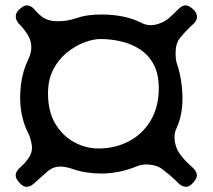

<svg xmlns="http://www.w3.org/2000/svg" viewBox="-20 -739 806 728"><path d="M650 -255Q638 -230 643 -202Q648 -174 661 -157Q679 -132 695.5 -117.5Q712 -103 713 -101Q736 -78 720 -56Q704 -33 689 -31Q680 -30 672.5 -33.5Q665 -37 660 -41Q659 -42 642 -58.5Q625 -75 596 -97Q579 -111 550 -114.5Q521 -118 500 -109Q467 -95 432 -88Q397 -81 363 -81Q335 -81 306.5 -85.5Q278 -90 250 -100Q223 -109 200.5 -107Q178 -105 159 -88Q138 -69 122.5 -55.5Q107 -42 106 -41Q102 -37 94 -33.5Q86 -30 77 -31Q62 -33 46 -56Q30 -78 53 -101Q54 -102 66 -113Q78 -124 89 -141Q105 -164 100 -192Q95 -220 86 -236Q68 -271 60.5 -316Q53 -361 59 -415Q65 -468 88 -516Q113 -568 80 -615Q68 -632 59 -641.5Q50 -651 49 -652Q45 -657 42 -664.5Q39 -672 40 -681Q42 -697 64 -712Q86 -728 109 -705Q110 -704 116.5 -696.5Q123 -689 136 -678Q159 -659 196.5 -658.5Q234 -658 269 -670Q292 -678 315.5 -681Q339 -684 364 -684Q455 -684 517 -652Q543 -639 571.5 -646Q600 -653 619 -669Q636 -684 646 -694Q656 -704 657 -705Q680 -728 702 -712Q724 -697 726 -681Q728 -672 725 -664.5Q722 -657 717 -652Q716 -651 699 -635Q682 -619 661 -593Q647 -575 646 -544.5Q645 -514 651 -497Q664 -460 669 -415Q680 -319 650 -255ZM353 -176Q416 -176 468 -203Q520 -230 551 -281.5Q582 -333 582 -405Q582 -459 562.5 -495Q543 -531 510.5 -552Q478 -573 439 -582Q400 -591 361 -591Q333 -591 299 -578Q265 -565 233.5 -539.5Q202 -514 182 -475.5Q162 -437 162 -385Q162 -316 190 -269.5Q218 -223 262 -199.5Q306 -176 353 -176Z"/></svg>

Font: Potta One
Style: Regular
Weight: 400
Designer: 108,108go
Foundry: Font Zone 108
Version: Version 1.000